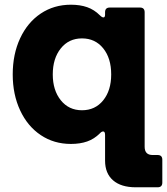

<svg xmlns="http://www.w3.org/2000/svg" viewBox="-20 -599 709 815"><path d="M556 196Q494 196 460 166.5Q426 137 426 83V-26Q426 -41 418 -41Q411 -41 404 -33Q380 -9 350 1.5Q320 12 281 12Q209 12 153 -25.5Q97 -63 65.5 -130.5Q34 -198 34 -283Q34 -369 65.5 -436.5Q97 -504 153 -541.5Q209 -579 281 -579Q320 -579 350 -568.5Q380 -558 404 -534Q413 -525 419 -525Q426 -525 426 -537V-547Q426 -567 446 -567H574Q594 -567 594 -547V24Q594 59 628 59H649Q669 59 669 79V176Q669 196 649 196ZM452 -283Q452 -352 418 -394Q384 -436 328 -436Q272 -436 238 -393.5Q204 -351 204 -283Q204 -216 238 -173.5Q272 -131 328 -131Q384 -131 418 -173Q452 -215 452 -283Z"/></svg>

Font: Open Sauce Two Black
Style: Regular
Weight: 900
Designer: Alfredo Marco Pradil
Foundry: Creative Sauce Fz LLC
Version: Version 1.477